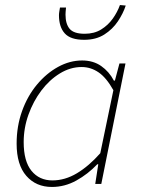

<svg xmlns="http://www.w3.org/2000/svg" viewBox="-20 -730 564 762"><path d="M186 12Q123 12 84.5 -32Q46 -76 46 -160Q46 -229 67.5 -289Q89 -349 126.5 -394Q164 -439 210.5 -464.5Q257 -490 306 -490Q350 -490 381.5 -468Q413 -446 432 -410H436L454 -478H478L382 0H358L370 -78H366Q329 -39 283 -13.5Q237 12 186 12ZM188 -14Q238 -14 285.5 -42.5Q333 -71 378 -122L430 -372Q402 -422 371 -443Q340 -464 304 -464Q259 -464 217.5 -438.5Q176 -413 144 -370.5Q112 -328 93 -275Q74 -222 74 -166Q74 -90 105 -52Q136 -14 188 -14ZM314 -572Q260 -572 237 -597.5Q214 -623 214 -670Q214 -676 215.5 -685Q217 -694 218 -700H242Q241 -690 240.5 -683.5Q240 -677 240 -672Q240 -635 256.5 -615.5Q273 -596 316 -596Q354 -596 381.5 -613Q409 -630 427.5 -656Q446 -682 456 -710L479 -708Q469 -677 448 -645.5Q427 -614 394 -593Q361 -572 314 -572Z"/></svg>

Font: Source Sans 3 ExtraLight
Style: Italic
Weight: 250
Italic angle: -11°
Designer: Paul D. Hunt
Foundry: Adobe
Version: Version 3.046;hotconv 1.0.118;makeotfexe 2.5.65603